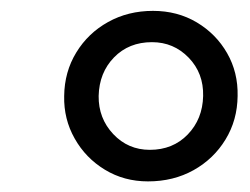

<svg xmlns="http://www.w3.org/2000/svg" viewBox="-20 -814 471 362"><path d="M259 -472Q214 -472 177.8 -494Q141.5 -516 120.8 -552.8Q100 -589.5 101 -633Q101.5 -678.5 123.8 -715Q146 -751.5 183.8 -772.5Q221.5 -793.5 268.5 -793.5Q314.5 -793.5 351 -771.8Q387.5 -750 408.2 -713.8Q429 -677.5 428 -633Q427.5 -587.5 405.2 -551Q383 -514.5 345 -493.2Q307 -472 259 -472ZM262.5 -531.5Q306 -531.5 334 -560.5Q362 -589.5 363 -633Q364 -676 335.8 -705.2Q307.5 -734.5 266.5 -734.5Q223 -734.5 195 -705.8Q167 -677 166 -633Q165.5 -591 193.5 -561.2Q221.5 -531.5 262.5 -531.5Z"/></svg>

Font: Merriweather 24pt Medium
Style: Italic
Weight: 500
Italic angle: -7.8°
Version: Version 2.101